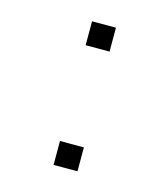

<svg xmlns="http://www.w3.org/2000/svg" viewBox="-68 -523 418 485"><g transform="rotate(15 140.5 -281.0)"><path d="M177.5 -156V-93.5H115V-156ZM177.5 -469V-406.5H115V-469Z"/></g></svg>

Font: Russisch Sans ExtraLight
Style: Regular
Weight: 200
Width: 4
Designer: Michael Sharanda (font) & Cristiano Sobral (main changes)
Foundry: Michael Sharanda
Version: Version 2.00;September 8, 2020;FontCreator 13.0.0.2681 64-bi